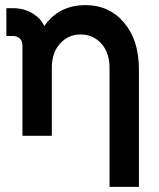

<svg xmlns="http://www.w3.org/2000/svg" viewBox="-20 -532 623 752"><path d="M524 200V-262Q524 -318 509.5 -363.5Q495 -409 466 -443Q408 -512 314 -512Q220 -512 163 -443Q161 -440 158.5 -436.5Q156 -433 154 -430Q150 -437 145.5 -444Q141 -451 135 -458Q92 -500 32 -500H5V-391H32Q47 -391 58 -381Q68 -370 68 -355V0H107H167H183V-266Q183 -326 215 -361Q247 -397 296 -397Q345 -397 377 -361Q409 -326 409 -266V200Z"/></svg>

Font: Unageo
Style: SemiBold
Weight: 600
Designer: Richard Sepsi
Foundry: Richard Sepsi
Version: Version 2.000